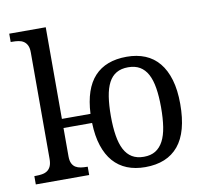

<svg xmlns="http://www.w3.org/2000/svg" viewBox="-84 -851 1020 953"><g transform="rotate(-10 426.5 -375.0)"><path d="M576.2 -545.9Q627.9 -545.9 668.9 -529.1Q710 -512.2 738.5 -477.8Q767.1 -443.4 782.5 -391.4Q797.9 -339.4 797.9 -269Q797.9 -127.9 740.7 -59.1Q683.6 9.8 573.2 9.8Q522.5 9.8 482.2 -6.3Q441.9 -22.5 413.3 -54.9Q384.8 -87.4 368.7 -136.5Q352.5 -185.5 350.6 -252H206.5V-108.9Q206.5 -86.9 213.1 -73.5Q219.7 -60.1 231 -53.2Q242.2 -46.4 257.1 -44.2Q272 -42 288.6 -42H291.5V0H22.5V-42H30.3Q46.9 -42 61.8 -44.4Q76.7 -46.9 87.9 -54.4Q99.1 -62 105.5 -76.2Q111.8 -90.3 111.8 -113.8V-649.9Q111.8 -671.9 105.2 -685.3Q98.6 -698.7 87.4 -706.1Q76.2 -713.4 61.5 -715.6Q46.9 -717.8 30.3 -717.8H22.5V-759.8H206.5V-297.9H350.6Q356.9 -423.3 413.8 -484.6Q470.7 -545.9 576.2 -545.9ZM575.2 -42Q609.9 -42 633.8 -56.6Q657.7 -71.3 672.9 -99.9Q688 -128.4 694.6 -170.9Q701.2 -213.4 701.2 -269Q701.2 -324.7 694.3 -366.7Q687.5 -408.7 672.4 -436.8Q657.2 -464.8 633.1 -479Q608.9 -493.2 574.2 -493.2Q539.1 -493.2 514.9 -479Q490.7 -464.8 476.1 -436.8Q461.4 -408.7 454.8 -366.7Q448.2 -324.7 448.2 -269Q448.2 -213.4 455.1 -170.9Q461.9 -128.4 476.8 -99.9Q491.7 -71.3 515.9 -56.6Q540 -42 575.2 -42Z"/></g></svg>

Font: Noto Serif
Style: Regular
Weight: 400
Designer: Monotype Design team
Foundry: Monotype Imaging Inc.
Version: Version 1.02